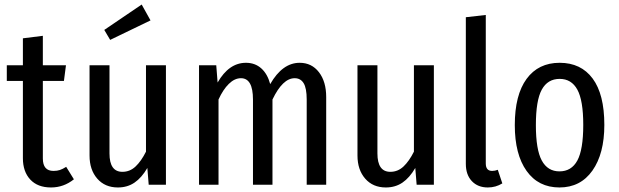

<svg xmlns="http://www.w3.org/2000/svg" viewBox="-20 -815 2731 847"><path d="M306 -24Q261 12 205 12Q146 12 113.5 -23Q81 -58 81 -117V-458H10V-527H81V-646L169 -657V-527H271L262 -458H169V-116Q169 -61 216 -61Q232 -61 244 -65Q256 -69 272 -79Z M712 0H636L630 -74Q605 -31 573.5 -9.5Q542 12 500 12Q443 12 409 -27Q375 -66 375 -129V-527H463V-138Q463 -57 520 -57Q553 -57 578 -80.5Q603 -104 624 -146V-527H712ZM605 -795 644 -725 466 -639 440 -683Z M1419 -387V0H1333V-376Q1333 -426 1319.5 -448Q1306 -470 1280 -470Q1227 -470 1182 -376V0H1096V-376Q1096 -470 1043 -470Q1015 -470 989.5 -445Q964 -420 944 -376V0H858V-527H934L940 -451Q990 -538 1065 -538Q1105 -538 1132.5 -513.5Q1160 -489 1172 -444Q1226 -538 1302 -538Q1355 -538 1387 -496.5Q1419 -455 1419 -387Z M1894 0H1818L1812 -74Q1787 -31 1755.5 -9.5Q1724 12 1682 12Q1625 12 1591 -27Q1557 -66 1557 -129V-527H1645V-138Q1645 -57 1702 -57Q1735 -57 1760 -80.5Q1785 -104 1806 -146V-527H1894Z M2035 -92V-739L2123 -749V-94Q2123 -61 2151 -61Q2164 -61 2176 -66L2196 -6Q2167 12 2132 12Q2088 12 2061.5 -16Q2035 -44 2035 -92Z M2646 -264Q2646 -137 2593.5 -62.5Q2541 12 2448 12Q2355 12 2303 -61Q2251 -134 2251 -263Q2251 -396 2303 -467Q2355 -538 2449 -538Q2543 -538 2594.5 -468.5Q2646 -399 2646 -264ZM2344 -263Q2344 -155 2370 -107Q2396 -59 2448 -59Q2501 -59 2527 -107Q2553 -155 2553 -264Q2553 -372 2527 -419.5Q2501 -467 2449 -467Q2396 -467 2370 -419.5Q2344 -372 2344 -263Z"/></svg>

Font: Fira Sans Extra Condensed
Style: Regular
Weight: 400
Width: 1
Designer: Carrois Corporate & Edenspiekermann AG
Foundry: Carrois Corporate GbR & Edenspiekermann AG
Version: Version 4.203